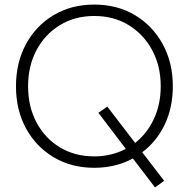

<svg xmlns="http://www.w3.org/2000/svg" viewBox="-20 -725 827 841"><path d="M393 10Q293 10 215.5 -36Q138 -82 94 -162.5Q50 -243 50 -347Q50 -451 94 -532Q138 -613 215.5 -659Q293 -705 393 -705Q493 -705 570.5 -659Q648 -613 692.5 -532Q737 -451 737 -347Q737 -254 701.5 -179.5Q666 -105 603 -58L699 67L659 96L562 -31Q526 -11 483 -0.5Q440 10 393 10ZM393 -40Q468 -40 531 -73L411 -231L450 -258L572 -99Q624 -140 654 -204Q684 -268 684 -347Q684 -436 646.5 -505.5Q609 -575 543.5 -615Q478 -655 393 -655Q308 -655 242.5 -615Q177 -575 140 -505.5Q103 -436 103 -347Q103 -258 140 -188.5Q177 -119 242.5 -79.5Q308 -40 393 -40Z"/></svg>

Font: Lexend Deca ExtraLight
Style: Regular
Weight: 200
Designer: Bonnie Shaver-Troup, Thomas Jockin
Foundry: Lexend
Version: Version 1.008; ttfautohint (v1.8.4.7-5d5b)